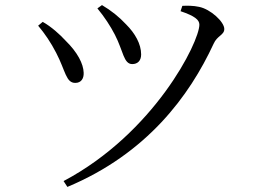

<svg xmlns="http://www.w3.org/2000/svg" viewBox="-20 -706 1040 755"><path d="M230 6 245 29C558 -102 725 -329 820 -534C834 -566 862 -568 862 -592C862 -620 808 -670 763 -679C741 -684 715 -684 697 -683L690 -662C746 -643 764 -628 764 -609C764 -541 587 -183 230 6ZM276 -380C299 -380 310 -397 309 -420C308 -455 285 -500 238 -546C216 -570 182 -601 148 -620L130 -605C156 -574 180 -539 201 -498C238 -427 239 -380 276 -380ZM500 -454C520 -454 535 -466 535 -492C535 -533 511 -575 476 -610C448 -640 418 -664 381 -686L363 -673C391 -639 414 -604 432 -569C465 -505 466 -454 500 -454Z"/></svg>

Font: Source Han Serif CN
Style: Regular
Weight: 400
Designer: Ryoko NISHIZUKA 西塚涼子 (kana & ideographs); Frank Grießhammer (Latin, Greek & Cyrillic); Wenlong ZHANG 张文龙 (bopomofo); San
Foundry: Adobe
Version: Version 2.003;hotconv 1.1.1;makeotfexe 2.6.0